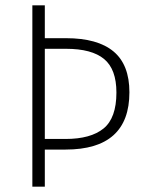

<svg xmlns="http://www.w3.org/2000/svg" viewBox="-20 -704 548 724"><path d="M468 -356Q468 -140 227 -140H149V0H102V-684H149V-560H229Q348 -560 408 -510Q468 -460 468 -356ZM419 -355Q419 -443 372.5 -481.5Q326 -520 229 -520H149V-180H227Q322 -180 370.5 -219.5Q419 -259 419 -355Z"/></svg>

Font: Fira Sans Condensed ExtraLight
Style: Regular
Weight: 275
Width: 3
Designer: Carrois Corporate & Edenspiekermann AG
Foundry: Carrois Corporate GbR & Edenspiekermann AG
Version: Version 4.203